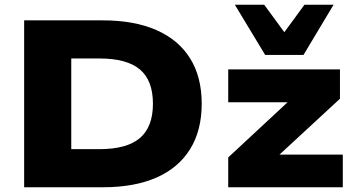

<svg xmlns="http://www.w3.org/2000/svg" viewBox="-20 -791 1498 811"><path d="M82 0V-705H414Q547 -705 640.5 -664Q734 -623 783 -544.5Q832 -466 832 -353Q832 -240 783 -161Q734 -82 641 -41Q548 0 414 0ZM281 -161H400Q516 -161 571 -208Q626 -255 626 -353Q626 -451 571 -497.5Q516 -544 400 -544H281ZM944 0V-126L1242 -403L1239 -359H944V-498H1416V-374L1113 -94L1116 -138H1428V0ZM1100 -559 972 -771H1096L1181 -655L1266 -771H1389L1262 -559Z"/></svg>

Font: Nunito Sans 10pt SemiExpanded Black
Style: Regular
Weight: 900
Width: 6
Designer: Vernon Adams
Foundry: Vernon Adams
Version: Version 3.101;gftools[0.9.27]